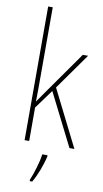

<svg xmlns="http://www.w3.org/2000/svg" viewBox="-106 -807 574 1075"><g transform="rotate(10 181.5 -269.5)"><path d="M103 -368V-760H77V0H103V-190L182 -298L332 0H360L199 -321L345 -527H315L141 -280C126 -259 118 -247 102 -224C103 -275 103 -316 103 -368ZM218 70V61H188C184 102 160 178 145 212V221H159C186 175 206 118 218 70Z"/></g></svg>

Font: Noto Sans Ethiopic Condensed Thin
Style: Regular
Weight: 100
Width: 3
Designer: Monotype Design Team
Foundry: Monotype Imaging Inc.
Version: Version 2.102